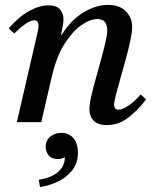

<svg xmlns="http://www.w3.org/2000/svg" viewBox="-20 -500 635 786"><path d="M191 -182 149 0H49L131 -355Q138 -384 138 -393Q138 -417 120 -417Q106 -417 83.5 -401.5Q61 -386 39 -363Q32 -368 26.5 -373Q21 -378 16 -384Q56 -431 98.5 -454.5Q141 -478 178 -478Q212 -478 226 -461Q240 -444 240 -421Q240 -409 236.5 -392.5Q233 -376 230 -358H233Q271 -419 322.5 -449.5Q374 -480 422 -480Q470 -480 495.5 -453.5Q521 -427 521 -389Q521 -368 513.5 -333Q506 -298 495 -258Q484 -218 473 -179.5Q462 -141 454.5 -111.5Q447 -82 447 -70Q447 -63 451 -57Q455 -51 465 -51Q482 -51 508 -69Q534 -87 555 -113Q568 -104 578 -93Q544 -48 504.5 -18Q465 12 417 12Q380 12 363 -6.5Q346 -25 346 -53Q346 -73 353.5 -106Q361 -139 372 -178Q383 -217 393.5 -255.5Q404 -294 411.5 -326Q419 -358 419 -376Q419 -396 410 -409Q401 -422 378 -422Q349 -422 313 -397Q277 -372 244.5 -321Q212 -270 193 -190ZM231 44Q263 44 281 66Q299 88 299 125Q299 165 278 194Q257 223 221.5 241Q186 259 144 266Q143 261 141 250.5Q139 240 139 236Q190 228 217.5 204Q245 180 245 148V143Q234 151 218 151Q191 151 179 135.5Q167 120 167 101Q167 74 186 59Q205 44 231 44Z"/></svg>

Font: Tiro Devanagari Sanskrit
Style: Italic
Weight: 400
Italic angle: -11°
Designer: Devanagari: John Hudson & Fiona Ross, assisted by Paul Hanslow. Latin: John Hudson with Paul Hanslow, assisted by Kaja S
Foundry: Tiro Typeworks Ltd.
Version: Version 1.52